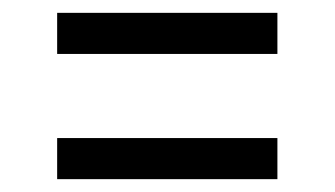

<svg xmlns="http://www.w3.org/2000/svg" viewBox="-20 -454 521 299"><path d="M69 -370V-434H412V-370ZM69 -175V-239H412V-175Z"/></svg>

Font: Marvel
Style: Regular
Weight: 400
Designer: Carolina Trebol
Foundry: Carolina Trebol
Version: Version 1.001